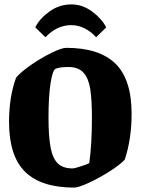

<svg xmlns="http://www.w3.org/2000/svg" viewBox="-20 -839 638 871"><path d="M21 -286Q21 -399 53 -487Q75 -513 121.5 -545Q168 -577 214 -599.5Q260 -622 281 -622Q430 -622 503.5 -550.5Q577 -479 577 -323Q577 -208 546 -115Q524 -91 476.5 -61Q429 -31 382.5 -9.5Q336 12 316 12Q167 12 94 -59.5Q21 -131 21 -286ZM385 -99Q397 -185 397 -304Q397 -386 389.5 -434.5Q382 -483 359 -509Q336 -535 291 -535Q249 -535 232 -527Q218 -520 209 -459Q200 -398 200 -307Q200 -217 210 -167.5Q220 -118 243.5 -96.5Q267 -75 309 -75Q319 -75 350 -85.5Q381 -96 385 -99ZM304 -819Q354 -819 397.5 -787Q441 -755 462 -715L416 -670Q393 -696 363.5 -710.5Q334 -725 304 -725Q238 -725 186 -670L140 -715Q160 -755 204.5 -787Q249 -819 304 -819Z"/></svg>

Font: Grenze ExtraBold
Style: Regular
Weight: 800
Designer: Renata Polastri
Foundry: Omnibus-Type
Version: Version 1.002; ttfautohint (v1.8)